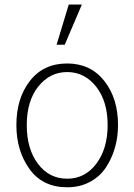

<svg xmlns="http://www.w3.org/2000/svg" viewBox="-20 -792 580 830"><path d="M95.7 -251Q95.7 -148.4 144 -84Q192.4 -19.5 270.5 -19.5Q347.7 -19.5 396.5 -84.5Q445.3 -149.4 445.3 -251Q445.3 -354.5 395.5 -417.5Q345.7 -480.5 270.5 -480.5Q195.3 -480.5 145.5 -418Q95.7 -355.5 95.7 -251ZM50.8 -251Q50.8 -367.2 109.4 -442.4Q168 -517.6 270.5 -517.6Q371.1 -517.6 430.7 -442.4Q490.2 -367.2 490.2 -251Q490.2 -199.2 476.6 -152.3Q462.9 -105.5 437 -66.9Q411.1 -28.3 368.2 -5.4Q325.2 17.6 270.5 17.6Q164.1 17.6 107.4 -61.5Q50.8 -140.6 50.8 -251ZM224.6 -598.6 277.3 -772.5H334L259.8 -598.6Z"/></svg>

Font: Gothic A1 ExtraLight
Style: Regular
Weight: 275
Designer: HanYang I&C Co.,Ltd.
Foundry: HanYang I&C Co.,Ltd.
Version: Version 2.50